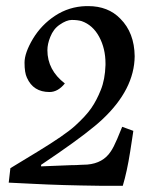

<svg xmlns="http://www.w3.org/2000/svg" viewBox="-20 -595 465 623"><path d="M190.4 -324.2Q168 -296.4 140.6 -296.4Q87.9 -296.4 67.4 -342.8Q59.6 -358.9 59.6 -391.6Q59.6 -423.3 86.9 -469.2Q114.3 -514.6 158.7 -543.9Q204.1 -573.7 259.3 -575.2H266.1Q331.1 -575.2 370.6 -534.2Q416 -488.8 417 -412.6Q416 -304.7 311.5 -207Q268.1 -166.5 168.5 -97.7L113.3 -60.1V-55.2L211.4 -59.1Q228.5 -59.1 240.2 -60.1Q252 -61 263.2 -61Q314.5 -65.4 339.4 -103.5Q348.6 -116.7 360.4 -144.5L376.5 -183.6L412.6 -170.4Q412.6 -169.9 411.4 -161.9Q410.2 -153.8 407.7 -137.5Q405.3 -121.1 402.3 -102.5Q392.1 -37.6 378.4 7.8H302.7Q178.7 6.3 87.9 1.5L8.3 -2.4L13.7 -49.3L102.1 -103Q189.5 -156.2 222.7 -186Q258.3 -218.3 275.9 -243.7Q293.5 -269 307.1 -303.2Q320.8 -336.9 322.3 -383.8V-389.2Q322.3 -437.5 301.8 -475.6Q281.2 -513.7 245.1 -526.4Q231.9 -530.3 212.9 -530.3Q195.8 -530.3 173.3 -514.6Q153.3 -501 143.1 -475.1Q133.8 -452.1 133.8 -432.1Q133.8 -367.7 190.4 -324.2Z"/></svg>

Font: Neuton Cursive
Style: Regular
Weight: 500
Designer: Brian M Zick
Version: Version 1.43